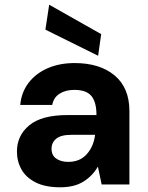

<svg xmlns="http://www.w3.org/2000/svg" viewBox="-20 -784 630 816"><path d="M236 12Q173 12 132 -8.5Q91 -29 71.5 -63.5Q52 -98 52 -140Q52 -208 104.5 -251.5Q157 -295 267 -295H390Q390 -350 368.5 -376Q347 -402 296 -402Q259 -402 233.5 -386Q208 -370 202 -338H66Q71 -392 101.5 -432Q132 -472 182.5 -494Q233 -516 297 -516Q404 -516 467 -463.5Q530 -411 530 -312V0H412L396 -76Q374 -37 335 -12.5Q296 12 236 12ZM270 -96Q320 -96 349 -129Q378 -162 384 -210V-211H283Q239 -211 219 -194.5Q199 -178 199 -152Q199 -124 219 -110Q239 -96 270 -96ZM397 -547 173 -658 189 -764 410 -639Z"/></svg>

Font: DM Sans ExtraBold
Style: Regular
Weight: 800
Designer: Colophon Foundry, Jonny Pinhorn
Foundry: Colophon Foundry
Version: Version 4.004; ttfautohint (v1.8.4.7-5d5b)